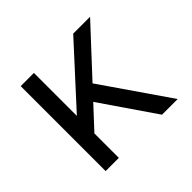

<svg xmlns="http://www.w3.org/2000/svg" viewBox="-131 -701 863 863"><g transform="rotate(-45 300.0 -270.0)"><path d="M92 0H176V-540H92ZM141.6 -118.4 533 -540H425.8L138 -225.4ZM450.4 0H550L314.6 -341.6L242.2 -303.8Z"/></g></svg>

Font: CommitMonoV143 ExtLt
Style: Regular
Weight: 200
Monospace: yes
Designer: Eigil Nikolajsen
Foundry: Eigil Nikolajsen
Version: Version 1.143